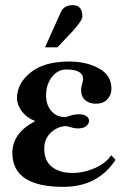

<svg xmlns="http://www.w3.org/2000/svg" viewBox="-20 -712 484 746"><path d="M155 -528 216 -664Q228 -692 263 -692Q300 -692 300 -648Q300 -633 266 -595L203 -528ZM412 -109 429 -91Q360 14 226 14Q28 14 28 -118Q28 -195 116 -241V-242Q84 -254 65 -279.5Q46 -305 46 -330Q46 -388 99 -430.5Q152 -473 249 -473Q315 -473 364 -446.5Q413 -420 413 -367Q413 -343 397 -326Q381 -309 352 -309Q328 -309 311.5 -322.5Q295 -336 295 -363Q295 -371 299 -385.5Q303 -400 303 -405Q303 -442 238 -442Q204 -442 181.5 -412.5Q159 -383 159 -342Q159 -304 179.5 -280.5Q200 -257 233 -257Q236 -257 253 -262.5Q270 -268 287 -268Q306 -268 316 -260.5Q326 -253 326 -243Q326 -231 315 -222Q304 -213 282 -213Q269 -213 238 -222Q206 -222 179 -198Q152 -174 152 -135Q152 -87 182 -63.5Q212 -40 261 -40Q306 -40 349 -59Q392 -78 412 -109Z"/></svg>

Font: STIX
Style: Bold
Weight: 700
Designer: MicroPress Inc., with final additions and corrections provided by Coen Hoffman, Elsevier (retired)
Version: Version 1.1.1